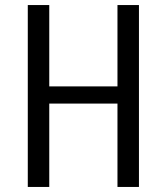

<svg xmlns="http://www.w3.org/2000/svg" viewBox="-20 -740 660 760"><path d="M530 -720V0H445V-330H175V0H90V-720H175V-398H445V-720Z"/></svg>

Font: Carrois Gothic SC
Style: Regular
Weight: 400
Designer: Ralph du Carrois
Foundry: Ralph du Carrois
Version: Version 1.002